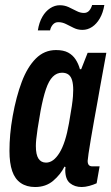

<svg xmlns="http://www.w3.org/2000/svg" viewBox="-20 -739 447 771"><path d="M121 12Q87 12 63.5 -4Q40 -20 29 -52Q18 -84 18 -133Q18 -165 21 -199.5Q24 -234 31 -273Q45 -351 67.5 -410.5Q90 -470 124 -504Q158 -538 205 -538Q235 -538 253.5 -528Q272 -518 283.5 -500.5Q295 -483 301 -461H306L332 -527H407L382 -390Q378 -366 371.5 -330.5Q365 -295 358 -256Q351 -217 345 -181.5Q339 -146 335.5 -122Q332 -98 332 -93Q332 -82 336.5 -76.5Q341 -71 351 -71H380L368 -3Q355 3 338.5 7.5Q322 12 308 12Q280 12 261 -3.5Q242 -19 242 -57Q242 -59 242.5 -62Q243 -65 243 -68L239 -70Q223 -38 193.5 -13Q164 12 121 12ZM165 -86Q180 -86 193.5 -96Q207 -106 219 -125.5Q231 -145 240.5 -174.5Q250 -204 257 -244Q265 -289 268.5 -313.5Q272 -338 273 -352.5Q274 -367 274 -378Q274 -401 269.5 -416.5Q265 -432 255 -439.5Q245 -447 229 -447Q208 -447 192 -431Q176 -415 164.5 -381Q153 -347 143 -294Q135 -249 131 -222Q127 -195 125.5 -179.5Q124 -164 124 -153Q124 -118 134.5 -102Q145 -86 165 -86ZM132 -617Q137 -649 150 -671.5Q163 -694 181.5 -706Q200 -718 220 -718Q239 -718 255.5 -710.5Q272 -703 287 -695Q302 -687 317 -687Q330 -687 338 -696Q346 -705 350 -719H399Q394 -688 381 -665.5Q368 -643 350 -631Q332 -619 311 -619Q292 -619 276 -627Q260 -635 245 -642.5Q230 -650 214 -650Q201 -650 192.5 -640.5Q184 -631 181 -617Z"/></svg>

Font: Archivo ExtraCondensed SemiBold
Style: Italic
Weight: 600
Width: 2
Italic angle: -10°
Designer: Hector Gatti
Foundry: Omnibus-Type
Version: Version 2.001